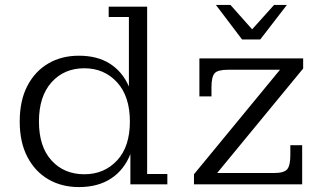

<svg xmlns="http://www.w3.org/2000/svg" viewBox="-20 -748 1327 779"><path d="M962 -588 856 -728H915L1003 -629L1092 -728H1144L1036 -588ZM300 11Q230 11 176 -20.5Q122 -52 91 -111.5Q60 -171 60 -255Q60 -340 91 -399.5Q122 -459 176 -490.5Q230 -522 300 -522Q375 -522 426 -489.5Q477 -457 503 -397V-679H421V-721H577V-42H659V0H509V-123Q484 -59 431 -24Q378 11 300 11ZM322 -41Q403 -41 455 -97Q507 -153 507 -255Q507 -357 455 -414Q403 -471 322 -471Q240 -471 189 -414Q138 -357 138 -255Q138 -153 189 -97Q240 -41 322 -41ZM767 0V-41L1116 -465H905Q863 -465 850.5 -450.5Q838 -436 838 -393V-357H789V-511H1210V-470L861 -46H1091Q1132 -46 1145 -61Q1158 -76 1158 -118V-159H1206V0Z"/></svg>

Font: Montagu Slab 16pt Light
Style: Regular
Weight: 300
Designer: Florian Karsten
Foundry: Florian Karsten
Version: Version 1.000; ttfautohint (v1.8.3)